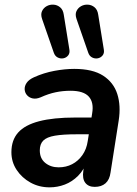

<svg xmlns="http://www.w3.org/2000/svg" viewBox="-20 -795 587 825"><path d="M193 10Q148 10 111 -10.5Q74 -31 51.5 -65Q29 -99 29 -141Q29 -193 58 -225.5Q87 -258 148 -274Q209 -290 304 -290H384L373 -218H310Q251 -218 216 -212Q181 -206 166 -191Q151 -176 151 -149Q151 -114 174.5 -95Q198 -76 232 -76Q264 -76 290 -89.5Q316 -103 334 -128.5Q352 -154 357 -189L376 -308Q384 -355 361.5 -380Q339 -405 283 -405Q250 -405 219 -398.5Q188 -392 155 -377Q136 -369 121 -372Q106 -375 96.5 -385.5Q87 -396 86 -410.5Q85 -425 94.5 -439Q104 -453 126 -463Q168 -482 213.5 -490.5Q259 -499 299 -499Q378 -499 423 -470Q468 -441 484 -391Q500 -341 490 -277L455 -54Q451 -23 433.5 -7.5Q416 8 387 8Q360 8 346.5 -9.5Q333 -27 338 -61L348 -124L355 -104Q341 -65 315.5 -39.5Q290 -14 258.5 -2Q227 10 193 10ZM359 -569 309 -713Q302 -733 308.5 -747Q315 -761 328.5 -768.5Q342 -776 358 -775Q374 -774 386.5 -763.5Q399 -753 402 -732L426 -583Q429 -567 421 -557Q413 -547 400.5 -544.5Q388 -542 376 -548Q364 -554 359 -569ZM211 -569 161 -713Q154 -733 160.5 -747Q167 -761 180.5 -768.5Q194 -776 210 -775Q226 -774 238.5 -763.5Q251 -753 254 -732L278 -583Q281 -567 273 -557Q265 -547 252.5 -544.5Q240 -542 228 -548Q216 -554 211 -569Z"/></svg>

Font: Nunito ExtraLight
Style: Italic
Weight: 200
Italic angle: -9°
Designer: Vernon Adams
Foundry: Vernon Adams
Version: Version 3.602